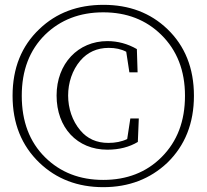

<svg xmlns="http://www.w3.org/2000/svg" viewBox="-20 -759 854 794"><path d="M407 15C513 15 601 -19 672 -86C745 -157 782 -249 782 -363C782 -477 745 -569 672 -639C602 -706 514 -739 408 -739C301 -739 213 -706 143 -639C69 -569 32 -477 32 -363C32 -249 69 -157 143 -86C213 -19 301 15 407 15ZM167 -108C102 -172 70 -257 70 -363C70 -468 102 -552 167 -616C230 -677 310 -708 407 -708C504 -708 584 -677 647 -615C712 -551 745 -467 745 -363C745 -258 713 -174 648 -109C585 -46 504 -15 407 -15C310 -15 230 -46 167 -108ZM424 -140C473 -140 515 -151 550 -172L554 -269H519L506 -184C483 -173 457 -168 428 -168C380 -168 341 -185 312 -220C245 -299 245 -429 312 -508C342 -543 381 -561 430 -561C457 -561 481 -556 502 -545L515 -460H549L546 -556C508 -578 467 -589 424 -589C303 -589 214 -496 214 -364C214 -231 299 -140 424 -140Z"/></svg>

Font: AllPunType ExtraLight
Style: Regular
Weight: 280
Version: 1.0